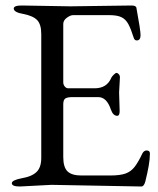

<svg xmlns="http://www.w3.org/2000/svg" viewBox="-20 -673 575 698"><path d="M167 -1 52 5Q23 5 23 -7Q23 -18 59 -25Q95 -31 112.5 -47.5Q130 -64 130 -99V-549Q130 -584 115.5 -599.5Q101 -615 66 -622Q30 -628 30 -642Q30 -653 59 -653L236 -650L458 -653Q475 -653 476 -644Q491 -563 491 -545Q491 -526 477 -526Q469 -526 466 -536Q456 -568 446.5 -585.5Q437 -603 421.5 -610.5Q406 -618 377 -618H246Q236 -618 223 -608.5Q210 -599 210 -586V-374Q210 -365 215.5 -358.5Q221 -352 228 -352H324Q369 -352 385 -391Q387 -395 393.5 -401.5Q400 -408 404 -408Q407 -408 411.5 -403.5Q416 -399 416 -392L413 -337L415 -269Q415 -252 406 -252Q391 -252 383 -275Q368 -320 337 -320H244Q225 -320 217.5 -315Q210 -310 210 -294V-102Q210 -65 225.5 -50Q241 -35 276 -35H380Q416 -35 436 -42Q456 -49 469.5 -66.5Q483 -84 498 -116Q504 -126 513 -126Q525 -126 525 -115Q525 -95 520.5 -69.5Q516 -44 508 -12Q503 5 494 5Z"/></svg>

Font: Benne
Style: Regular
Weight: 400
Designer: John-Daniel Harrington
Version: Version 1.001